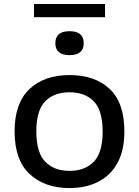

<svg xmlns="http://www.w3.org/2000/svg" viewBox="-20 -925 690 954"><path d="M325.5 9.5Q202.5 9.5 127.5 -60Q52.5 -129.5 52.5 -272Q52.5 -412.5 126.2 -482.2Q200 -552 325.5 -552Q451.5 -552 524.8 -483.2Q598 -414.5 598 -272Q598 -178 563.8 -115.5Q529.5 -53 468 -21.8Q406.5 9.5 325.5 9.5ZM325.5 -76Q401.5 -76 445.8 -121.2Q490 -166.5 490 -271Q490 -377 445.8 -421.8Q401.5 -466.5 325.5 -466.5Q249 -466.5 204.8 -421.8Q160.5 -377 160.5 -272.5Q160.5 -167 204.8 -121.5Q249 -76 325.5 -76ZM325.5 -651Q255 -651 255 -710.5Q255 -770 325.5 -770Q396 -770 396 -710.5Q396 -651 325.5 -651ZM149 -839.5V-905H502V-839.5Z"/></svg>

Font: Encode Sans Expanded Medium
Style: Regular
Weight: 500
Width: 7
Designer: Multiple Designers
Foundry: Impallari Type
Version: Version 3.000; ttfautohint (v1.8.3) -l 8 -r 50 -G 200 -x 14 